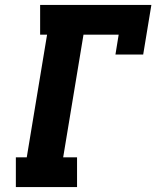

<svg xmlns="http://www.w3.org/2000/svg" viewBox="-20 -755 640 775"><path d="M44 0V-120H88L170 -615H142V-735H591L558 -535H446L459 -615H317L235 -120H291V0Z"/></svg>

Font: Iosevka Curly Slab HvEx
Style: Italic
Weight: 900
Width: 7
Italic angle: -9°
Monospace: yes
Designer: Belleve Invis
Foundry: Belleve Invis
Version: Version 11.1.0; ttfautohint (v1.8.3)